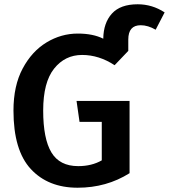

<svg xmlns="http://www.w3.org/2000/svg" viewBox="-20 -863 790 898"><path d="M343 15Q205 15 124 -72.5Q43 -160 43 -346Q43 -462 86 -542.5Q129 -623 197.5 -664.5Q266 -706 344 -706Q415 -706 463 -682Q464 -756 503.5 -799.5Q543 -843 624 -843Q692 -843 750 -805L708 -724Q672 -745 638 -745Q580 -745 580 -678V-625L516 -558Q443 -606 364 -606Q284 -606 233 -542Q182 -478 182 -346Q182 -214 220.5 -150Q259 -86 346 -86Q409 -86 456 -113V-293H352L338 -391H586V-53Q478 15 343 15Z"/></svg>

Font: Trujillo Medium
Style: Regular
Weight: 500
Designer: Fira Sans original fonts by bBox Type GmbH, Carrois Corporate GbR, & Edenspiekermann AG / Changes by Cristiano Sobral
Foundry: Fira Sans original fonts by bBox Type GmbH, Carrois Corporate GbR, & Edenspiekermann AG / Changes by Cristiano Sobral
Version: Version 4.301;October 17, 2021;FontCreator 14.0.0.2814 64-bi